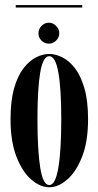

<svg xmlns="http://www.w3.org/2000/svg" viewBox="-20 -744 397 774"><path d="M178.5 11Q142.5 11 106.5 -19.8Q70.5 -50.5 46.5 -111.8Q22.5 -173 22.5 -263.5Q22.5 -338 37 -388.5Q51.5 -439 75 -469.2Q98.5 -499.5 125.8 -513Q153 -526.5 178.5 -526.5Q203.5 -526.5 231 -513Q258.5 -499.5 282 -469.2Q305.5 -439 320.2 -388.5Q335 -338 335 -263.5Q335 -173 310.8 -111.8Q286.5 -50.5 250.5 -19.8Q214.5 11 178.5 11ZM178.5 2Q203.5 2 215.2 -67.8Q227 -137.5 227 -263.5Q227 -387 215.2 -452.2Q203.5 -517.5 178.5 -517.5Q153.5 -517.5 142.2 -452.2Q131 -387 131 -263.5Q131 -137.5 142.2 -67.8Q153.5 2 178.5 2ZM177 -568Q160 -568 147.5 -580.2Q135 -592.5 135 -609.5Q135 -627 147.5 -639.8Q160 -652.5 177 -652.5Q193 -652.5 206 -639.8Q219 -627 219 -609.5Q219 -592.5 206 -580.2Q193 -568 177 -568ZM43.5 -713.5V-723.5H311.5V-713.5Z"/></svg>

Font: Imbue 100pt SemiBold
Style: Regular
Weight: 600
Designer: Tyler Finck
Foundry: Etcetera Type Company
Version: Version 1.102; ttfautohint (v1.8.3)